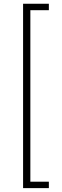

<svg xmlns="http://www.w3.org/2000/svg" viewBox="-20 -829 328 1019"><path d="M239.3 -774.9H141.1V135.3H239.3V169.4H102.5V-809.1H239.3Z"/></svg>

Font: Ufes Sans Thin
Style: Regular
Weight: 100
Designer: Ricardo Esteves & Thais Bronze
Foundry: ProDesignUfes - Ricardo Esteves, Thais Bronze (This is a derivative work, based on Roboto family, by Christian Robertson
Version: Version 2.0